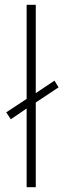

<svg xmlns="http://www.w3.org/2000/svg" viewBox="-20 -780 264 800"><path d="M91 0H129V-353L224 -416L207 -444L129 -392V-760H91V-368L6 -312L25 -283L91 -328Z"/></svg>

Font: Noto Sans Malayalam ExtraLight
Style: Regular
Weight: 200
Designer: Jelle Bosma - Monotype Design Team
Foundry: Monotype Imaging Inc.
Version: Version 2.104